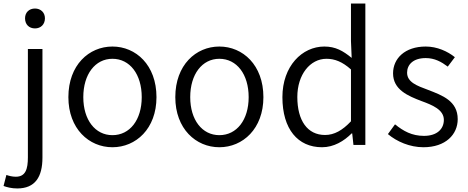

<svg xmlns="http://www.w3.org/2000/svg" viewBox="-62 -816 2634 1081"><path d="M35 245C136 245 177 180 177 71V-540H95V70C95 136 82 179 27 179C7 179 -12 174 -26 169L-42 231C-24 238 4 245 35 245ZM135 -656C167 -656 191 -678 191 -713C191 -746 167 -768 135 -768C102 -768 79 -746 79 -713C79 -678 102 -656 135 -656Z M571 13C703 13 819 -91 819 -269C819 -450 703 -554 571 -554C439 -554 323 -450 323 -269C323 -91 439 13 571 13ZM571 -55C474 -55 407 -141 407 -269C407 -398 474 -485 571 -485C669 -485 736 -398 736 -269C736 -141 669 -55 571 -55Z M1173 13C1305 13 1421 -91 1421 -269C1421 -450 1305 -554 1173 -554C1041 -554 925 -450 925 -269C925 -91 1041 13 1173 13ZM1173 -55C1076 -55 1009 -141 1009 -269C1009 -398 1076 -485 1173 -485C1271 -485 1338 -398 1338 -269C1338 -141 1271 -55 1173 -55Z M1751 13C1818 13 1875 -22 1918 -65H1921L1928 0H1995V-796H1914V-585L1918 -490C1869 -530 1827 -554 1764 -554C1639 -554 1528 -444 1528 -269C1528 -89 1615 13 1751 13ZM1768 -56C1669 -56 1612 -137 1612 -270C1612 -396 1684 -485 1776 -485C1823 -485 1866 -468 1914 -425V-133C1866 -82 1820 -56 1768 -56Z M2322 13C2447 13 2515 -59 2515 -145C2515 -248 2428 -279 2348 -310C2286 -333 2230 -353 2230 -407C2230 -451 2263 -489 2335 -489C2385 -489 2423 -468 2459 -441L2499 -494C2458 -527 2399 -554 2335 -554C2218 -554 2151 -487 2151 -403C2151 -311 2235 -276 2311 -247C2371 -225 2437 -199 2437 -141C2437 -91 2400 -51 2325 -51C2257 -51 2209 -78 2162 -116L2122 -61C2172 -19 2245 13 2322 13Z"/></svg>

Font: Noto Sans CJK HK DemiLight
Style: Regular
Weight: 350
Designer: Ryoko NISHIZUKA 西塚涼子 (kana, bopomofo & ideographs); Paul D. Hunt (Latin, Greek & Cyrillic); Sandoll Communications 산돌커뮤니
Foundry: Adobe
Version: Version 2.004;hotconv 1.0.118;makeotfexe 2.5.65603